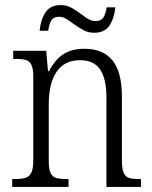

<svg xmlns="http://www.w3.org/2000/svg" viewBox="-20 -736 600 756"><path d="M28 -31H37Q66 -31 81 -36Q96 -41 103.5 -56.5Q111 -72 111 -105V-433Q111 -465 104 -480Q97 -495 82.5 -499.5Q68 -504 39 -504H32V-536H162L169 -456H173Q198 -503 231 -523.5Q264 -544 312 -544Q386 -544 423 -498Q460 -452 460 -356V-105Q460 -72 466.5 -56.5Q473 -41 486.5 -36Q500 -31 529 -31H535V0H399V-354Q399 -425 374.5 -462Q350 -499 295 -499Q234 -499 203 -453.5Q172 -408 172 -326V-102Q172 -70 179 -55Q186 -40 200.5 -35.5Q215 -31 244 -31H250V0H28ZM268 -643Q250 -657 237.5 -663.5Q225 -670 213 -670Q191 -670 182 -655.5Q173 -641 170 -615H136Q140 -658 159 -687Q178 -716 219 -716Q241 -716 258.5 -707Q276 -698 300 -680Q318 -666 330.5 -659.5Q343 -653 356 -653Q378 -653 387 -667Q396 -681 400 -707H434Q430 -664 411 -635.5Q392 -607 351 -607Q328 -607 310 -616.5Q292 -626 268 -643Z"/></svg>

Font: Noto Serif NarrowLight
Style: Regular
Weight: 300
Width: 4
Designer: Monotype Design Team
Foundry: Monotype Imaging Inc.
Version: Version 1.001